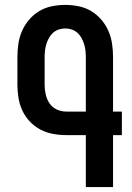

<svg xmlns="http://www.w3.org/2000/svg" viewBox="-20 -763 540 783"><path d="M330 0V-212H250Q223 -212 196 -217Q169 -222 145 -234.5Q121 -247 102 -267Q83 -287 71.5 -311.5Q60 -336 55.5 -363Q51 -390 51 -417V-530Q51 -557 55 -584.5Q59 -612 70 -637Q81 -662 99 -683Q117 -704 140.5 -718Q164 -732 191.5 -737.5Q219 -743 246 -743Q273 -743 300.5 -737.5Q328 -732 351.5 -718Q375 -704 393 -683Q411 -662 422 -637Q433 -612 437 -584.5Q441 -557 441 -530V-308H477V-212H441V0ZM250 -308H330V-530Q330 -543 328.5 -556.5Q327 -570 323 -583Q319 -596 312.5 -608Q306 -620 296 -629Q286 -638 273 -642.5Q260 -647 246 -647Q232 -647 219 -642.5Q206 -638 196 -629Q186 -620 179.5 -608Q173 -596 169 -583Q165 -570 163.5 -556.5Q162 -543 162 -530V-417Q162 -397 166.5 -377.5Q171 -358 182 -341.5Q193 -325 211.5 -316.5Q230 -308 250 -308Z"/></svg>

Font: Moesevka
Style: Bold
Weight: 700
Monospace: yes
Designer: Belleve Invis
Foundry: Belleve Invis
Version: Version 32.5.0; ttfautohint (v1.8.4)